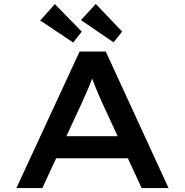

<svg xmlns="http://www.w3.org/2000/svg" viewBox="-20 -964 948 984"><path d="M64 0 388 -700H522L844 0H706L502 -441Q494 -459 485 -480Q476 -501 467.5 -522Q459 -543 451 -564.5Q443 -586 437 -606L468 -607Q461 -585 453 -563Q445 -541 436 -520Q427 -499 418 -478.5Q409 -458 400 -438L197 0ZM209 -153 256 -266H645L672 -153ZM562 -747 395 -861 471 -944 606 -802ZM355 -746 186 -859 261 -943 399 -802Z"/></svg>

Font: Lexend Peta Medium
Style: Regular
Weight: 500
Designer: Bonnie Shaver-Troup, Thomas Jockin
Foundry: Lexend
Version: Version 1.007